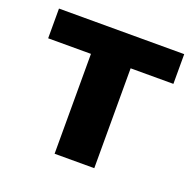

<svg xmlns="http://www.w3.org/2000/svg" viewBox="-102 -657 780 764"><g transform="rotate(20 288.0 -274.5)"><path d="M553.2 -548.8H22.9V-422.9H204.1V0H372.1V-422.9H553.2Z"/></g></svg>

Font: Noto Reveo Sans
Style: Regular
Weight: 800
Designer: Monotype Design Team
Foundry: Monotype Imaging Inc.
Version: Version 2.007